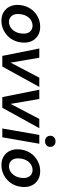

<svg xmlns="http://www.w3.org/2000/svg" viewBox="900 -1664 777 2616"><g transform="rotate(90 1288.0 -356.5)"><path d="M262 12Q195 12 145.5 -18Q96 -48 70 -101Q44 -154 48 -222Q51 -285 74.5 -338.5Q98 -392 138.5 -431.5Q179 -471 232 -493.5Q285 -516 346 -516Q413 -516 462.5 -486.5Q512 -457 538.5 -404.5Q565 -352 561 -283Q558 -220 534.5 -166Q511 -112 470 -72.5Q429 -33 376.5 -10.5Q324 12 262 12ZM278 -91Q322 -91 357 -115Q392 -139 414 -181Q436 -223 438 -278Q441 -322 427 -351.5Q413 -381 388 -396.5Q363 -412 331 -412Q288 -412 252.5 -388.5Q217 -365 195.5 -322.5Q174 -280 172 -225Q169 -183 182.5 -153Q196 -123 221.5 -107Q247 -91 278 -91Z M742 0 641 -504H767L834 -113L1039 -504H1165L887 0Z M1304 0 1203 -504H1329L1396 -113L1601 -504H1727L1449 0Z M1731 0 1819 -504H1939L1851 0ZM1906 -582Q1872 -582 1851 -602.5Q1830 -623 1830 -654Q1830 -684 1851 -704.5Q1872 -725 1906 -725Q1939 -725 1960.5 -705Q1982 -685 1982 -654Q1982 -623 1960.5 -602.5Q1939 -582 1906 -582Z M2229 12Q2162 12 2112.5 -18Q2063 -48 2037 -101Q2011 -154 2015 -222Q2018 -285 2041.5 -338.5Q2065 -392 2105.5 -431.5Q2146 -471 2199 -493.5Q2252 -516 2313 -516Q2380 -516 2429.5 -486.5Q2479 -457 2505.5 -404.5Q2532 -352 2528 -283Q2525 -220 2501.5 -166Q2478 -112 2437 -72.5Q2396 -33 2343.5 -10.5Q2291 12 2229 12ZM2245 -91Q2289 -91 2324 -115Q2359 -139 2381 -181Q2403 -223 2405 -278Q2408 -322 2394 -351.5Q2380 -381 2355 -396.5Q2330 -412 2298 -412Q2255 -412 2219.5 -388.5Q2184 -365 2162.5 -322.5Q2141 -280 2139 -225Q2136 -183 2149.5 -153Q2163 -123 2188.5 -107Q2214 -91 2245 -91Z"/></g></svg>

Font: DM Sans SemiBold
Style: Italic
Weight: 600
Italic angle: -10°
Designer: Colophon Foundry, Jonny Pinhorn
Foundry: Colophon Foundry
Version: Version 4.004;gftools[0.9.30]